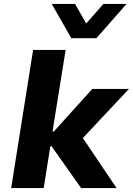

<svg xmlns="http://www.w3.org/2000/svg" viewBox="-20 -960 678 980"><path d="M37 0 149 -705H315L248 -289H255L451 -506H638L382 -233L385 -282L575 0H394L243 -214H237L203 0ZM344 -765 244 -940H363L420 -840L508 -940H626L472 -765Z"/></svg>

Font: Nunito Sans 6pt ExtraBold
Style: Italic
Weight: 800
Italic angle: -9°
Version: Version 3.101;gftools[0.9.27]